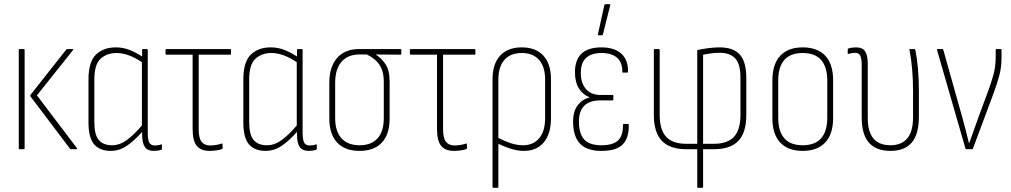

<svg xmlns="http://www.w3.org/2000/svg" viewBox="-20 -715 4843 920"><path d="M320 0Q317 0 315 -3L126 -253Q124 -256 126 -260L297 -477Q299 -480 302 -480H327Q334 -480 329 -474L157 -258L348 -6Q351 0 345 0ZM74 0Q70 0 70 -4V-476Q70 -480 74 -480H94Q98 -480 98 -476V-4Q98 0 94 0Z M511 8Q458 8 431 -23.5Q404 -55 404 -128V-334Q404 -419 440 -453.5Q476 -488 535 -488Q572 -488 604 -474.5Q636 -461 661 -444V-476Q661 -480 665 -480H684Q688 -480 688 -476V-78Q688 -47 695 -32.5Q702 -18 722 -18Q729 -18 736.5 -19Q744 -20 752 -23Q756 -25 756 -20V-2Q756 2 752 3Q737 8 717 8Q687 8 674 -11Q661 -30 661 -71V-83Q624 -41 588 -16.5Q552 8 511 8ZM432 -130Q432 -69 453.5 -44Q475 -19 517 -19Q554 -19 588.5 -44.5Q623 -70 660 -114V-417Q595 -461 538 -461Q493 -461 462.5 -434Q432 -407 432 -333Z M984 8Q943 8 923 -16Q903 -40 903 -97V-453H777Q773 -453 773 -457V-476Q773 -480 777 -480H1083Q1087 -480 1087 -476V-457Q1087 -453 1083 -453H932V-97Q932 -53 946 -35.5Q960 -18 987 -18Q1002 -18 1016 -20.5Q1030 -23 1042 -27Q1046 -29 1046 -24L1047 -5Q1047 -2 1042 0Q1033 3 1017.5 5.5Q1002 8 984 8Z M1253 8Q1200 8 1173 -23.5Q1146 -55 1146 -128V-334Q1146 -419 1182 -453.5Q1218 -488 1277 -488Q1314 -488 1346 -474.5Q1378 -461 1403 -444V-476Q1403 -480 1407 -480H1426Q1430 -480 1430 -476V-78Q1430 -47 1437 -32.5Q1444 -18 1464 -18Q1471 -18 1478.5 -19Q1486 -20 1494 -23Q1498 -25 1498 -20V-2Q1498 2 1494 3Q1479 8 1459 8Q1429 8 1416 -11Q1403 -30 1403 -71V-83Q1366 -41 1330 -16.5Q1294 8 1253 8ZM1174 -130Q1174 -69 1195.5 -44Q1217 -19 1259 -19Q1296 -19 1330.5 -44.5Q1365 -70 1402 -114V-417Q1337 -461 1280 -461Q1235 -461 1204.5 -434Q1174 -407 1174 -333Z M1703 8Q1633 8 1595.5 -32Q1558 -72 1558 -148V-320Q1558 -394 1595 -437Q1632 -480 1702 -480H1899Q1903 -480 1903 -476V-457Q1903 -453 1899 -453L1781 -454V-453Q1806 -438 1826.5 -408.5Q1847 -379 1847 -323V-148Q1847 -72 1810 -32Q1773 8 1703 8ZM1703 -19Q1759 -19 1789 -52Q1819 -85 1819 -150V-323Q1819 -363 1807 -388.5Q1795 -414 1776 -429.5Q1757 -445 1738 -454H1702Q1647 -454 1616.5 -419Q1586 -384 1586 -318V-150Q1586 -85 1616.5 -52Q1647 -19 1703 -19Z M2155 8Q2114 8 2094 -16Q2074 -40 2074 -97V-453H1948Q1944 -453 1944 -457V-476Q1944 -480 1948 -480H2254Q2258 -480 2258 -476V-457Q2258 -453 2254 -453H2103V-97Q2103 -53 2117 -35.5Q2131 -18 2158 -18Q2173 -18 2187 -20.5Q2201 -23 2213 -27Q2217 -29 2217 -24L2218 -5Q2218 -2 2213 0Q2204 3 2188.5 5.5Q2173 8 2155 8Z M2344 185Q2340 185 2340 181V-335Q2340 -409 2376.5 -448.5Q2413 -488 2480 -488Q2547 -488 2583.5 -448.5Q2620 -409 2620 -336V-149Q2620 -73 2585.5 -32.5Q2551 8 2490 8Q2461 8 2430 -1.5Q2399 -11 2368 -26V181Q2368 185 2364 185ZM2368 -333V-54Q2397 -39 2427 -29Q2457 -19 2486 -19Q2536 -19 2564 -53Q2592 -87 2592 -149V-334Q2592 -395 2563 -428Q2534 -461 2480 -461Q2426 -461 2397 -428Q2368 -395 2368 -333Z M2861 8Q2791 8 2758.5 -27.5Q2726 -63 2726 -132Q2726 -182 2748.5 -211Q2771 -240 2805 -248V-249Q2773 -261 2754 -291Q2735 -321 2735 -369Q2735 -488 2862 -488Q2925 -488 2958 -457Q2991 -426 2989 -372Q2989 -367 2985 -367H2965Q2961 -367 2962 -372Q2962 -417 2936 -439Q2910 -461 2863 -461Q2763 -461 2763 -366Q2763 -317 2787.5 -288.5Q2812 -260 2858 -260H2915Q2919 -260 2919 -256V-239Q2919 -234 2915 -234H2857Q2754 -234 2754 -132Q2754 -75 2779 -47Q2804 -19 2862 -19Q2917 -19 2941.5 -42Q2966 -65 2965 -117Q2965 -121 2969 -121H2989Q2993 -121 2993 -116Q2994 -54 2964 -23Q2934 8 2861 8ZM2848 -546Q2844 -546 2845 -551L2876 -691Q2877 -695 2882 -695H2901Q2906 -695 2904 -690L2869 -550Q2868 -546 2865 -546Z M3325 185Q3321 185 3321 181V0H3269Q3190 0 3151.5 -40Q3113 -80 3113 -164V-476Q3113 -480 3117 -480H3137Q3141 -480 3141 -476V-165Q3141 -93 3172 -59.5Q3203 -26 3268 -26H3321V-471Q3321 -476 3325 -476Q3350 -481 3376 -484.5Q3402 -488 3428 -488Q3494 -488 3525 -453.5Q3556 -419 3556 -341V-164Q3556 -80 3518 -40Q3480 0 3400 0H3349V181Q3349 185 3344 185ZM3349 -26H3401Q3466 -26 3497 -59.5Q3528 -93 3528 -165V-343Q3528 -408 3503 -435Q3478 -462 3428 -462Q3405 -462 3384.5 -459Q3364 -456 3349 -453Z M3826 8Q3756 8 3718.5 -32Q3681 -72 3681 -149V-330Q3681 -407 3718.5 -447.5Q3756 -488 3826 -488Q3897 -488 3934.5 -448Q3972 -408 3972 -330V-149Q3972 -73 3934.5 -32.5Q3897 8 3826 8ZM3826 -19Q3944 -19 3944 -152V-328Q3944 -461 3826 -461Q3709 -461 3709 -328V-152Q3709 -19 3826 -19Z M4247 8Q4179 8 4144 -31Q4109 -70 4109 -153V-402Q4109 -433 4102.5 -447.5Q4096 -462 4077 -462Q4070 -462 4062 -460.5Q4054 -459 4046 -457Q4042 -455 4042 -460V-478Q4042 -482 4046 -483Q4062 -488 4083 -488Q4112 -488 4125 -469.5Q4138 -451 4138 -410V-151Q4138 -83 4165.5 -51Q4193 -19 4247 -19Q4299 -19 4327 -51.5Q4355 -84 4355 -154V-277Q4355 -335 4350.5 -385.5Q4346 -436 4338 -475Q4336 -480 4341 -480H4362Q4365 -480 4366 -476Q4374 -437 4378.5 -386.5Q4383 -336 4383 -279V-157Q4383 -71 4348.5 -31.5Q4314 8 4247 8Z M4610 0Q4607 0 4606 -4L4470 -475Q4469 -480 4474 -480H4495Q4499 -480 4500 -476L4592 -149Q4600 -119 4608 -89Q4616 -59 4623 -29H4624Q4635 -60 4646 -90Q4657 -120 4668 -152L4716 -282Q4731 -322 4741 -360Q4751 -398 4751 -442V-476Q4751 -480 4755 -480H4776Q4779 -480 4779 -476V-441Q4779 -392 4768 -352Q4757 -312 4742 -271L4642 -3Q4641 0 4637 0Z"/></svg>

Font: Sofia Sans Cond ExtraLight
Style: Regular
Weight: 200
Width: 3
Designer: Botio Nikoltchev, Ani Petrova
Foundry: lettersoup
Version: Version 4.100; ttfautohint (v1.8.3)